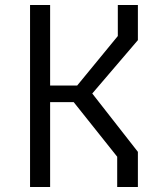

<svg xmlns="http://www.w3.org/2000/svg" viewBox="-20 -750 660 770"><path d="M450 0H533V-141L350 -375L533 -589V-730H452.5V-605.5L289.5 -407H181V-730H100.5V0H181V-340.5H275.5L450 -121.5Z"/></svg>

Font: Monaspace Krypton Light
Style: Regular
Weight: 300
Designer: Riley Cran & the Lettermatic Team
Foundry: Lettermatic
Version: Version 1.101 (Monaspace Krypton)